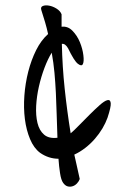

<svg xmlns="http://www.w3.org/2000/svg" viewBox="-20 -590 440 723"><path d="M217.8 98.6Q210 87.9 206.1 62Q202.1 36.1 200.2 7.8Q163.1 7.8 130.9 -14.6Q107.4 -32.2 93.3 -65.9Q79.1 -99.6 73.7 -141.6Q68.4 -183.6 71.8 -230Q75.2 -276.4 86.4 -320.3Q97.7 -364.3 116.2 -401.4Q134.8 -438.5 161.1 -461.9Q156.2 -484.4 149.9 -505.9Q143.6 -527.3 135.7 -551.8Q131.8 -563.5 141.1 -567.4Q150.4 -571.3 164.6 -568.8Q178.7 -566.4 192.9 -557.6Q207 -548.8 211.9 -536.1V-489.3Q235.4 -492.2 252.9 -474.1Q270.5 -456.1 280.8 -431.2Q291 -406.2 293.9 -382.3Q296.9 -358.4 292 -348.6Q287.1 -338.9 272.9 -350.1Q258.8 -361.3 236.3 -408.2Q225.6 -426.8 212.9 -424.8Q214.8 -338.9 223.6 -255.9Q232.4 -172.9 246.1 -87.9Q258.8 -98.6 277.8 -118.2Q296.9 -137.7 316.9 -157.7Q336.9 -177.7 355 -193.8Q373 -210 384.3 -212.9Q395.5 -215.8 397 -201.7Q398.4 -187.5 384.8 -146.5Q377.9 -127 365.7 -106.4Q353.5 -85.9 337.4 -67.4Q321.3 -48.8 301.3 -33.2Q281.2 -17.6 259.8 -7.8Q264.6 14.6 270 37.6Q275.4 60.5 280.3 84Q277.3 92.8 270 100.6Q262.7 108.4 253.4 111.3Q244.1 114.3 234.9 111.8Q225.6 109.4 217.8 98.6ZM174.8 -391.6Q160.2 -368.2 147.5 -334.5Q134.8 -300.8 126.5 -264.2Q118.2 -227.5 116.2 -191.4Q114.3 -155.3 121.1 -127Q127.9 -98.6 146 -83Q164.1 -67.4 196.3 -71.3Q194.3 -118.2 193.4 -159.7Q192.4 -201.2 190.4 -239.7Q188.5 -278.3 185.1 -315.9Q181.6 -353.5 174.8 -391.6Z"/></svg>

Font: Give You Glory
Style: Regular
Weight: 400
Designer: Kimberly Geswein
Foundry: Kimberly Geswein
Version: Version 1.002